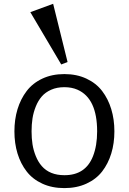

<svg xmlns="http://www.w3.org/2000/svg" viewBox="-20 -965 667 995"><path d="M54.7 0ZM330.1 -643.6 297.4 -630.9 137.2 -901.9 255.4 -945.3ZM196.3 -104.5Q237.8 -57.1 313.5 -57.1Q422.9 -56.6 461.9 -155.3Q483.4 -210 483.4 -284.2Q483.4 -455.1 381.8 -500Q352.1 -513.2 313.5 -513.2Q274.9 -513.2 245.1 -500Q215.3 -486.8 196.5 -465.1Q177.7 -443.4 165.5 -413.1Q153.3 -382.8 148.4 -351.3Q143.6 -319.8 143.6 -284.2Q143.6 -248.5 148.4 -217.3Q153.3 -186 165.5 -156Q177.7 -126 196.3 -104.5ZM70.8 -169.4Q54.7 -222.2 54.7 -284.2Q54.7 -346.2 70.8 -399.2Q86.9 -452.1 118.2 -493.2Q149.4 -534.2 199.5 -557.6Q249.5 -581.1 313.5 -581.1Q377.4 -581.1 427.7 -557.6Q478 -534.2 509.3 -493.4Q540.5 -452.6 556.6 -399.4Q572.8 -346.2 572.8 -284.2Q572.8 -222.2 556.6 -169.4Q540.5 -116.7 509.3 -76.4Q478 -36.1 427.7 -13.2Q377.4 9.8 313.5 9.8Q249.5 9.8 199.5 -13.2Q149.4 -36.1 118.2 -76.4Q86.9 -116.7 70.8 -169.4Z"/></svg>

Font: Dhyana
Style: Regular
Weight: 400
Foundry: Vernon Adams
Version: Version 1.002; ttfautohint (v0.8.51-6076)